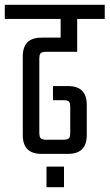

<svg xmlns="http://www.w3.org/2000/svg" viewBox="-40 -642 457 801"><path d="M-20 -622H397V-563H-20ZM213 -580H282V-426H155Q136 -426 130 -420.5Q124 -415 124 -395V-90Q124 -71 130 -65Q136 -59 155 -59H222Q242 -59 247.5 -65Q253 -71 253 -90V-193Q253 -213 247.5 -218.5Q242 -224 222 -224H181V-283H243Q283 -283 302.5 -263.5Q322 -244 322 -204V-79Q322 -39 302.5 -19.5Q283 0 243 0H134Q94 0 74.5 -19.5Q55 -39 55 -79V-406Q55 -446 74.5 -465.5Q94 -485 134 -485H213ZM154 53H227V139H154Z"/></svg>

Font: Teko Light Light
Style: Regular
Weight: 300
Version: Version 2.000;gftools[0.9.28.dev9+g7d2139d.d20230707]